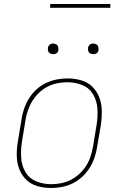

<svg xmlns="http://www.w3.org/2000/svg" viewBox="-20 -929 616 957"><path d="M233 8H234Q266 8 299 0.5Q332 -7 361.5 -26Q391 -45 413 -73Q435 -101 447 -132.5Q459 -164 464 -197L483 -307Q488 -342 487.5 -376.5Q487 -411 475.5 -442Q464 -473 441 -496Q418 -519 385 -528.5Q352 -538 318 -538H317Q285 -538 252 -530.5Q219 -523 189 -504Q159 -485 137.5 -457Q116 -429 104 -397.5Q92 -366 87 -333L69 -223Q63 -189 63.5 -154Q64 -119 75.5 -88Q87 -57 110 -34Q133 -11 166 -1.5Q199 8 233 8ZM234 -11Q195 -11 160 -25.5Q125 -40 106.5 -72Q88 -104 85.5 -142.5Q83 -181 89 -220L107 -330Q112 -360 123 -389Q134 -418 153.5 -443.5Q173 -469 200 -487Q227 -505 257 -512Q287 -519 317 -519Q356 -519 391 -504.5Q426 -490 444.5 -458Q463 -426 465.5 -387.5Q468 -349 462 -310L444 -200Q439 -170 428.5 -141Q418 -112 398 -86.5Q378 -61 351 -43Q324 -25 294 -18Q264 -11 234 -11ZM445 -659Q451 -659 457 -661Q463 -663 466.5 -668Q470 -673 471 -679Q472 -687 470 -695Q468 -703 461 -707.5Q454 -712 445 -712Q439 -712 433.5 -710Q428 -708 424 -702.5Q420 -697 419 -692Q418 -683 420 -675Q422 -667 429.5 -663Q437 -659 445 -659ZM245 -659Q251 -659 257 -661Q263 -663 266.5 -668Q270 -673 271 -679Q272 -687 270 -695Q268 -703 261 -707.5Q254 -712 245 -712Q239 -712 233.5 -710Q228 -708 224 -702.5Q220 -697 219 -692Q218 -683 220 -675Q222 -667 229.5 -663Q237 -659 245 -659ZM230 -890H530V-909H230Z"/></svg>

Font: Iosevka Sparkle Thin
Style: Italic
Weight: 100
Italic angle: -9°
Designer: Belleve Invis
Foundry: Belleve Invis
Version: Version 4.5.0; ttfautohint (v1.8.3)